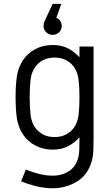

<svg xmlns="http://www.w3.org/2000/svg" viewBox="-20 -770 584 998"><path d="M253.9 -536.1Q299.3 -536.1 333 -518.8Q366.7 -501.5 393.1 -472.2V-528.3H466.3V-54.2Q466.3 -18.1 465.3 10.5Q464.4 39.1 458.5 62Q439 137.2 381.3 172.9Q323.7 208.5 253.9 208.5Q210.9 208.5 167.7 197.8Q124.5 187 89.8 172.9L114.3 111.3Q143.1 123.5 180.2 133.3Q217.3 143.1 253.9 143.1Q302.7 143.1 339.4 119.1Q376 95.2 387.7 44.9Q391.6 27.3 392.3 6.3Q393.1 -14.6 393.1 -56.2Q366.7 -26.9 333 -9.5Q299.3 7.8 253.9 7.8Q202.6 7.8 162.6 -14.2Q122.6 -36.1 100.1 -70.3Q73.7 -110.8 67.4 -157Q61 -203.1 61 -264.2Q61 -325.2 67.4 -371.3Q73.7 -417.5 100.1 -458Q122.6 -492.2 162.6 -514.2Q202.6 -536.1 253.9 -536.1ZM263.7 -470.7Q229.5 -470.7 204.3 -457.5Q179.2 -444.3 163.6 -422.9Q143.6 -395 138.9 -355.7Q134.3 -316.4 134.3 -264.2Q134.3 -212.4 138.9 -172.9Q143.6 -133.3 163.6 -105.5Q179.2 -84.5 204.3 -71Q229.5 -57.6 263.7 -57.6Q297.9 -57.6 323.2 -71Q348.6 -84.5 363.8 -105.5Q383.8 -133.3 388.4 -172.9Q393.1 -212.4 393.1 -264.2Q393.1 -316.4 388.4 -355.7Q383.8 -395 363.8 -422.9Q348.6 -444.3 323.2 -457.5Q297.9 -470.7 263.7 -470.7ZM206.5 -635.3Q206.5 -646 210.4 -656.2Q214.4 -666.5 218.8 -675.3L253.9 -750H298.8L272.9 -677.2Q285.2 -672.9 293 -661.9Q300.8 -650.9 300.8 -635.3Q300.8 -615.2 287.1 -602.1Q273.4 -588.9 253.9 -588.9Q234.4 -588.9 220.5 -602.1Q206.5 -615.2 206.5 -635.3Z"/></svg>

Font: Gidole
Style: Regular
Weight: 400
Version: Version 2.100; ttfautohint (v1.8.4.7-5d5b)